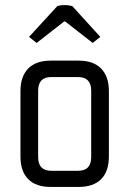

<svg xmlns="http://www.w3.org/2000/svg" viewBox="-20 -740 512 760"><path d="M289 -435H183Q131 -435 131 -381V-118Q131 -64 183 -64H289Q341 -64 341 -118V-381Q341 -435 289 -435ZM291 0H181Q122 0 91.5 -31Q61 -62 61 -120V-380Q61 -437 91.5 -468.5Q122 -500 181 -500H291Q350 -500 380.5 -468.5Q411 -437 411 -380V-120Q411 -62 380.5 -31Q350 0 291 0ZM266 -716 377 -594 347 -570 238 -655H234L125 -570L95 -594L207 -716Q234 -724 266 -716Z"/></svg>

Font: Strong
Style: Regular
Weight: 400
Designer: Roman Shchyukin (Gaslight Type Foundry)
Foundry: Cyreal (www.cyreal.org)
Version: Version 1.001